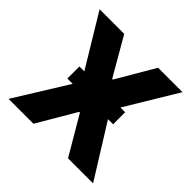

<svg xmlns="http://www.w3.org/2000/svg" viewBox="-177 -910 1093 1093"><g transform="rotate(45 369.5 -363.5)"><path d="M226.6 -318.5H183.9V-415.5H223.4L34.8 -727.3H233L365.8 -497.5H371.4L505.7 -727.3H702.4L514.2 -415.5H552.2V-318.5H511L709.5 0H507.8L371.4 -232.2H365.8L229.4 0H29.1Z"/></g></svg>

Font: Inter P Extra Bold
Style: Regular
Weight: 800
Designer: Rasmus Andersson
Foundry: rsms
Version: Version 3.018;git-588b23468